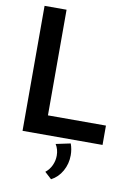

<svg xmlns="http://www.w3.org/2000/svg" viewBox="-104 -796 768 1108"><g transform="rotate(10 280.0 -242.5)"><path d="M533.7 0H64.9V-732.4H193.8V-113.3H533.7ZM275.4 246.6 235.4 210Q258.8 191.9 271.5 164.3Q284.2 136.7 284.2 106.9Q284.2 69.8 266.1 41.5L351.6 23.4Q363.3 55.7 363.3 90.8Q363.3 141.1 339.6 183.3Q315.9 225.6 275.4 246.6Z"/></g></svg>

Font: Kumbh Sans SemiBold
Style: Regular
Weight: 600
Version: Version 1.005